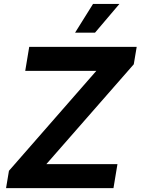

<svg xmlns="http://www.w3.org/2000/svg" viewBox="-20 -969 724 989"><path d="M11.2 0 26.1 -89.2 476.3 -604.1H110L130.5 -727.5H684.1L669.1 -637.9L218.7 -123.5H585L564.5 0ZM366.8 -800.8 459.2 -948.7H595.1L469.5 -800.8Z"/></svg>

Font: Inter Variable
Style: Italic
Weight: 400
Italic angle: -9.39999°
Designer: Rasmus Andersson
Foundry: rsms
Version: Version 4.001;git-9221beed3